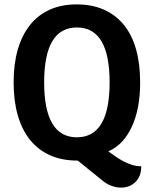

<svg xmlns="http://www.w3.org/2000/svg" viewBox="-20 -717 702 874"><path d="M444 103 334 14Q261 14 207 -10.5Q153 -35 116.5 -80.5Q80 -126 61 -192Q42 -258 42 -342Q42 -426 61 -491.5Q80 -557 116.5 -603Q153 -649 206.5 -673Q260 -697 329 -697Q399 -697 453 -673Q507 -649 544 -603.5Q581 -558 599.5 -492Q618 -426 618 -341Q618 -221 579.5 -139Q541 -57 473 -28L497 -11Q569 41 623 40Q623 85 597 111Q571 137 530 137Q510 137 487.5 129Q465 121 444 103ZM330 -592Q181 -592 181 -342Q181 -92 330 -92Q479 -92 479 -342Q479 -592 330 -592Z"/></svg>

Font: Signika
Style: Semibold
Weight: 600
Designer: Anna Giedrys
Foundry: Anna Giedrys
Version: Version 1.001